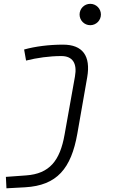

<svg xmlns="http://www.w3.org/2000/svg" viewBox="-20 -764 626 1018"><path d="M14.2 234.4 113.3 229C282.2 219.2 357.4 129.9 390.1 -55.7L442.4 -354.5C461.9 -467.8 418 -527.3 314.5 -527.3C240.7 -527.3 167.5 -518.1 107.9 -501.5L118.2 -442.9C176.3 -457.5 242.7 -466.8 305.2 -466.8C364.7 -466.8 390.1 -428.7 377.4 -358.4L322.3 -49.8C297.9 88.4 242.2 157.2 118.7 166L11.2 173.8ZM458.5 -630.4C489.7 -630.4 515.1 -655.8 515.1 -687C515.1 -718.3 489.7 -743.7 458.5 -743.7C427.2 -743.7 401.9 -718.3 401.9 -687C401.9 -655.8 427.2 -630.4 458.5 -630.4Z"/></svg>

Font: Cascadia Code NF Light
Style: Italic
Weight: 300
Italic angle: -10°
Monospace: yes
Designer: Aaron Bell
Foundry: Saja Typeworks
Version: Version 2404.023